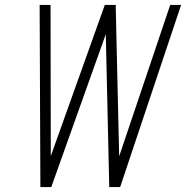

<svg xmlns="http://www.w3.org/2000/svg" viewBox="-20 -755 760 775"><path d="M143 0H187L407 -617L421 0H465L711 -735H667L461 -124L447 -735H403L185 -125L184 -735H140Z"/></svg>

Font: Iosevka Sparkle XLtObl
Style: Regular
Weight: 200
Italic angle: -9°
Designer: Belleve Invis
Foundry: Belleve Invis
Version: Version 4.5.0; ttfautohint (v1.8.3)